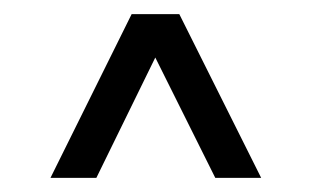

<svg xmlns="http://www.w3.org/2000/svg" viewBox="-20 -710 441 272"><path d="M51.5 -458 166.5 -690H234L350 -458H285L200 -628.5L116.5 -458Z"/></svg>

Font: Big Shoulders Stencil Text Thin Medium
Style: Regular
Weight: 500
Version: Version 2.001